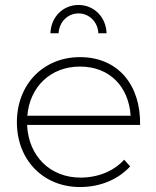

<svg xmlns="http://www.w3.org/2000/svg" viewBox="-20 -752 629 773"><path d="M296 -698C340 -698 374 -663 376 -618H409C407 -684 358 -732 296 -732C234 -732 185 -684 183 -618H216C218 -663 252 -698 296 -698ZM302 -522C155 -522 48 -413 48 -260C48 -107 155 1 302 1C385 1 456 -30 504 -82L480 -109C438 -63 375 -37 304 -37C183 -37 95 -122 89 -249H544C547 -410 455 -522 302 -522ZM90 -286C100 -404 185 -484 302 -484C421 -484 498 -404 506 -286Z"/></svg>

Font: Montserrat ExtraLight
Style: Regular
Weight: 250
Designer: Julieta Ulanovsky
Foundry: Julieta Ulanovsky
Version: Version 4.000